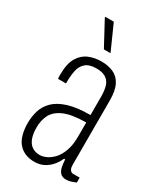

<svg xmlns="http://www.w3.org/2000/svg" viewBox="-186 -793 742 876"><g transform="rotate(30 184.5 -355.5)"><path d="M148 12Q121 12 100 3Q79 -6 64.5 -23Q50 -40 42.5 -66.5Q35 -93 35 -127Q35 -161 44.5 -192Q54 -223 78.5 -247.5Q103 -272 148.5 -286.5Q194 -301 265 -301V-397Q265 -432 257.5 -454.5Q250 -477 231.5 -488Q213 -499 183 -499Q145 -499 126 -482Q107 -465 101.5 -437.5Q96 -410 96 -376V-370H54Q53 -375 53 -380Q53 -385 53 -392Q53 -450 72 -481.5Q91 -513 121.5 -525.5Q152 -538 186 -538Q222 -538 249.5 -526Q277 -514 292.5 -484.5Q308 -455 308 -403V-65Q308 -46 314.5 -37.5Q321 -29 330 -29H365V-3Q355 1 342 5.5Q329 10 315 10Q295 10 284.5 -1Q274 -12 270.5 -30Q267 -48 266 -68H260Q250 -45 234 -27Q218 -9 197 1.5Q176 12 148 12ZM155 -27Q171 -27 190 -36Q209 -45 226 -63.5Q243 -82 254 -113Q265 -144 265 -187V-262Q189 -261 149.5 -243.5Q110 -226 95 -196.5Q80 -167 80 -130Q80 -96 88.5 -73Q97 -50 114 -38.5Q131 -27 155 -27ZM203 -591H168L99 -719L100 -723H144Z"/></g></svg>

Font: Archivo ExtraCondensed Thin
Style: Regular
Weight: 250
Width: 2
Designer: Hector Gatti
Foundry: Omnibus-Type
Version: Version 2.001